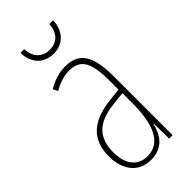

<svg xmlns="http://www.w3.org/2000/svg" viewBox="-231 -766 827 827"><g transform="rotate(-45 183.0 -352.0)"><path d="M283 -714H260C258 -667 231 -634 184 -634C137 -634 109 -665 107 -714H84C86 -645 129 -610 183 -610C242 -610 281 -651 283 -714ZM177 -537C143 -537 104 -525 72 -505L83 -483C120 -505 153 -512 177 -512C244 -512 271 -475 271 -355V-304L210 -297C100 -284 38 -234 38 -129C38 -57 73 10 157 10C233 10 261 -43 273 -93H275L276 0H297V-358C297 -489 261 -537 177 -537ZM209 -274 272 -281V-220C272 -97 241 -12 157 -12C99 -12 64 -54 64 -129C64 -217 110 -263 209 -274Z"/></g></svg>

Font: Noto Sans Kannada ExtraCondensed Thin
Style: Regular
Weight: 100
Width: 2
Designer: Jelle Bosma - Monotype Design Team
Foundry: Monotype Imaging Inc.
Version: Version 2.005